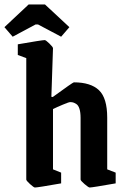

<svg xmlns="http://www.w3.org/2000/svg" viewBox="-59 -833 565 863"><path d="M-2 -668 -39.1 -710.9 69.8 -813H143.1L252.9 -710.9L215.8 -668L111.8 -723.1H101.1ZM98.1 9.8Q92.8 9.8 75.9 -5.6Q59.1 -21 59.1 -25.9V-571.8L21 -585.9V-633.8Q129.9 -652.8 142.1 -652.8Q147 -652.8 163.1 -637.2Q179.2 -621.6 179.2 -616.2L171.9 -397.9L178.2 -397Q268.6 -462.9 272.9 -462.9Q348.6 -462.9 385.7 -427.7Q422.9 -392.6 422.9 -304.2V-71.8L460.9 -57.1V-8.8Q355.5 9.8 344.2 9.8Q338.9 9.8 321 -5.6Q303.2 -21 303.2 -25.9V-303.2Q303.2 -328.1 298.1 -344Q293 -359.9 283.9 -365.5Q274.9 -371.1 269.3 -372.6Q263.7 -374 255.9 -374Q250.5 -374 223.1 -362.5Q195.8 -351.1 179.2 -342.8V-71.8L215.8 -57.1V-8.8Q110.4 9.8 98.1 9.8Z"/></svg>

Font: Grenze SemiBold
Style: Regular
Weight: 600
Designer: Renata Polastri
Foundry: Omnibus-Type
Version: Version 1.002;PS 001.002;hotconv 1.0.88;makeotf.lib2.5.64775